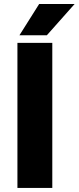

<svg xmlns="http://www.w3.org/2000/svg" viewBox="-20 -921 386 941"><path d="M65.4 -710.9V0H236.3V-710.9ZM209.5 -748 345.7 -901.4H171.9L75.2 -748Z"/></svg>

Font: Vazirmatn Black
Style: Regular
Weight: 900
Designer: Saber Rastikerdar
Foundry: Saber Rastikerdar
Version: Version 33.003